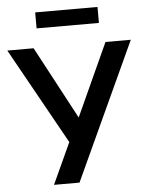

<svg xmlns="http://www.w3.org/2000/svg" viewBox="-70 -935 752 982"><g transform="rotate(-5 306.0 -443.5)"><path d="M167 0 275 -235 273 -195 -11 -705H124L332 -315H315L493 -705H623L298 0ZM148 -805V-887H468V-805Z"/></g></svg>

Font: Nunito Sans 10pt SemiCondensed
Style: Bold
Weight: 700
Width: 4
Designer: Vernon Adams
Foundry: Vernon Adams
Version: Version 3.101;gftools[0.9.27]